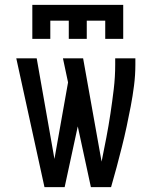

<svg xmlns="http://www.w3.org/2000/svg" viewBox="-20 -770 640 790"><path d="M163 0 47 -530H131L204 -116L260 -431L239 -530H322L398 -105Q408 -154 417.5 -203.5Q427 -253 434.5 -303Q442 -353 448 -403Q454 -453 454 -504V-530H537V-504Q537 -461 531.5 -418Q526 -375 518 -333Q510 -291 501 -249Q492 -207 481.5 -165.5Q471 -124 460 -82.5Q449 -41 437 0H354L300 -250L246 0ZM113 -610V-750H487V-610H413V-685H337V-610H263V-685H187V-610Z"/></svg>

Font: Iosevka Curly Slab Extended
Style: Regular
Weight: 400
Width: 7
Monospace: yes
Designer: Belleve Invis
Foundry: Belleve Invis
Version: Version 11.1.0; ttfautohint (v1.8.3)